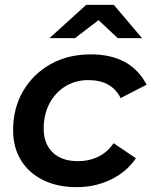

<svg xmlns="http://www.w3.org/2000/svg" viewBox="-20 -764 624 791"><path d="M296 7Q216 7 157 -22.5Q98 -52 66 -104.5Q34 -157 34 -228Q34 -318 75 -388.5Q116 -459 188 -499.5Q260 -540 354 -540Q519 -540 584 -415L477 -360Q440 -434 344 -434Q291 -434 249.5 -408.5Q208 -383 184 -338Q160 -293 160 -234Q160 -172 197 -136Q234 -100 302 -100Q346 -100 384 -118Q422 -136 448 -174L540 -112Q502 -56 437.5 -24.5Q373 7 296 7ZM184 -607 335 -744H449L565 -607H465L386 -681L289 -607Z"/></svg>

Font: Montserrat SemiBold
Style: Italic
Weight: 600
Italic angle: -11.3°
Designer: Julieta Ulanovsky
Foundry: Julieta Ulanovsky
Version: Version 9.000; ttfautohint (v1.8.4.7-5d5b)